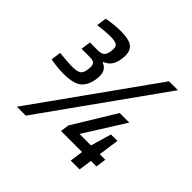

<svg xmlns="http://www.w3.org/2000/svg" viewBox="-170 -874 1052 1052"><g transform="rotate(45 356.0 -348.0)"><path d="M148 -369Q185 -369 201.5 -378.5Q218 -388 222 -421Q226 -451 217.5 -463Q209 -475 182 -475H117L125 -532H190Q212 -532 224.5 -542.5Q237 -553 241 -583Q245 -615 232 -625Q219 -635 180 -635Q145 -635 86 -627L94 -685Q155 -696 200 -696Q270 -696 295 -672Q320 -648 312 -593Q307 -558 292.5 -538Q278 -518 252 -508V-504Q276 -495 286.5 -474.5Q297 -454 292 -417Q284 -361 252.5 -334.5Q221 -308 145 -308Q95 -308 42 -318L50 -376Q117 -369 148 -369ZM91 0 582 -688H651L160 0ZM508 0 519 -77H356L363 -127L514 -374H588L439 -137H528L563 -257H613L596 -137H639L631 -77H588L577 0Z"/></g></svg>

Font: Assailand Medium
Style: Italic
Weight: 500
Italic angle: -8°
Designer: Hector Gatti with collaboration of the Omnibus-Type team
Foundry: Omnibus-Type
Version: Version 0.072;October 19, 2019;FontCreator 12.0.0.2547 64-bi